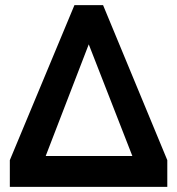

<svg xmlns="http://www.w3.org/2000/svg" viewBox="-20 -730 692 750"><path d="M382.6 -710 633.5 -104.4V0H18.4L18.4 -104.4L270.8 -710ZM158.5 -120.6H497L326.7 -556.8Z"/></svg>

Font: Raleway Thin
Style: Regular
Weight: 100
Designer: Matt McInerney, Pablo Impallari, Rodrigo Fuenzalida
Foundry: Matt McInerney, Pablo Impallari, Rodrigo Fuenzalida
Version: Version 4.026